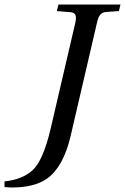

<svg xmlns="http://www.w3.org/2000/svg" viewBox="-63 -712 554 851"><path d="M-43 92Q36 84 82 42Q129 -2 162 -144L271 -612Q276 -635 271 -646Q266 -657 248 -658L189 -663L196 -692H471L464 -663L409 -659Q391 -658 381.5 -647Q372 -636 367 -612L250 -109Q218 28 145 80Q89 119 -10 119Q-21 119 -43 117Z"/></svg>

Font: Heuristica
Style: Italic
Weight: 400
Italic angle: -13°
Version: Version 1.0.2